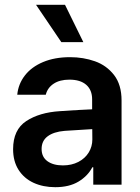

<svg xmlns="http://www.w3.org/2000/svg" viewBox="-20 -778 590 809"><path d="M232.4 -309.6Q316.9 -315.4 368.2 -317.4V-359.4Q368.2 -398.9 343.3 -420.7Q318.4 -442.4 272.5 -442.4Q231.9 -442.4 206.1 -425.3Q180.2 -408.2 172.9 -378.9H52.7Q57.1 -424.3 85 -460.2Q112.8 -496.1 161.6 -516.6Q210.4 -537.1 275.4 -537.1Q331.1 -537.1 380.1 -519.8Q429.2 -502.4 460.7 -461.7Q492.2 -420.9 492.2 -354.5V0H373V-73.2H369.1Q349.6 -36.1 310.5 -12.7Q271.5 10.7 212.9 10.7Q161.6 10.7 121.3 -7.8Q81.1 -26.4 58.1 -62.5Q35.2 -98.6 35.2 -149.4Q35.2 -231.4 90.6 -267.8Q146 -304.2 232.4 -309.6ZM245.1 -81.1Q281.7 -81.1 310.1 -95.7Q338.4 -110.4 353.8 -135.5Q369.1 -160.6 369.1 -190.4L368.7 -233.9L252 -226.6Q206.1 -222.7 180.7 -203.6Q155.3 -184.6 155.3 -150.4Q155.3 -116.7 179.7 -98.9Q204.1 -81.1 245.1 -81.1ZM131.8 -757.8H253.9L331.1 -600.6H238.3Z"/></svg>

Font: Pretendard GOV SemiBold
Style: Regular
Weight: 600
Designer: Base glyphs from Inter by Rasmus Andersson; Hangeul glyphs from Noto Sans CJK(Source Han Sans) by Jang Soo-young and Kan
Foundry: Kil Hyung-jin
Version: Version 1.309